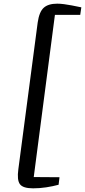

<svg xmlns="http://www.w3.org/2000/svg" viewBox="-20 -868 464 1047"><path d="M160.5 159Q105 159 88.5 136.2Q72 113.5 80 55L185.5 -745Q194 -804 218.8 -826Q243.5 -848 292 -848Q309 -848 330 -845.2Q351 -842.5 371.2 -838.5Q391.5 -834.5 406 -831.5Q420.5 -828.5 423.5 -828L417.5 -787H279.5L164 97.5L304.5 98.5L299.5 139.5Q268 148 232.2 153.5Q196.5 159 160.5 159Z"/></svg>

Font: Merriweather 28pt
Style: Italic
Weight: 400
Italic angle: -7.8°
Version: Version 2.101